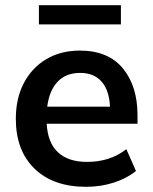

<svg xmlns="http://www.w3.org/2000/svg" viewBox="-20 -710 588 740"><path d="M312 10Q185 10 113 -60Q41 -130 41 -252Q41 -331 72 -390Q103 -449 158.5 -482Q214 -515 288 -515Q397 -515 453.5 -446.5Q510 -378 510 -266V-233H160Q164 -159 204 -122.5Q244 -86 315 -86Q358 -86 395.5 -97.5Q433 -109 467 -135L504 -51Q468 -22 418 -6Q368 10 312 10ZM289 -429Q234 -429 202 -395Q170 -361 162 -299H404Q401 -362 371.5 -395.5Q342 -429 289 -429ZM130 -616V-690H446V-616Z"/></svg>

Font: MulishBold
Style: Bold
Weight: 700
Designer: Vernon Adams
Foundry: Vernon Adams
Version: Version 3.602; ttfautohint (v1.8.3)